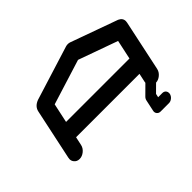

<svg xmlns="http://www.w3.org/2000/svg" viewBox="-174 -1019 1517 1517"><g transform="rotate(-45 585.0 -260.0)"><path d="M981.4 -283.2 1016.1 -444.8 686.5 -563 307.6 -444.8 272.9 -283.2ZM934.6 -58.6Q935.1 -64.5 936.5 -70.8L951.7 -141.6H243.2L228 -70.8Q221.7 -41.5 196.3 -20.8Q170.9 0 141.6 0Q112.3 0 96.2 -21Q84 -35.6 84 -55.2Q84 -62.5 85.9 -70.8L176.3 -496.1Q186 -543 238.8 -563L239.7 -563.5H240.2L694.3 -705.1Q705.6 -708.5 717.3 -708.5Q729 -708.5 739.3 -705.1L1132.8 -563.5H1133.8L1134.3 -563Q1170.4 -546.4 1170.4 -512.2Q1170.4 -504.4 1168.5 -496.1L1078.1 -70.8Q1071.8 -41.5 1046.9 -21Q1022.9 -1 995.6 0L932.1 63L925.3 93.3H972.2Q991.2 93.3 1002.4 106.9Q1010.3 117.2 1010.3 130.4Q1010.3 134.8 1009.3 140.1Q1004.9 159.7 988.3 173.3Q971.7 187 952.6 187H858.9Q839.8 187 828.6 173.3Q820.3 163.6 820.3 150.9Q820.3 145.5 821.8 140.1L841.8 46.4Q845.2 29.8 857.9 17.6Z"/></g></svg>

Font: Robtronika
Style: Italic
Weight: 400
Italic angle: -12°
Designer: GGBot
Version: 1.00